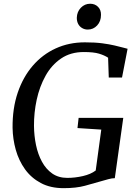

<svg xmlns="http://www.w3.org/2000/svg" viewBox="-20 -972 717 1000"><path d="M311.5 8Q242.5 8 192.5 -18.8Q142.5 -45.5 110.2 -90.5Q78 -135.5 62.2 -191.5Q46.5 -247.5 45.5 -306Q44.5 -407 72.2 -489Q100 -571 150.8 -629.8Q201.5 -688.5 270.5 -720Q339.5 -751.5 422 -751.5Q475 -751.5 512.5 -746.5Q550 -741.5 576.5 -735.2Q603 -729 621.5 -724Q627.5 -722.5 633 -721Q638.5 -719.5 644.5 -718L615.5 -568H546.5L543 -671.5Q524 -684 495.8 -692.5Q467.5 -701 416.5 -701Q347.5 -701 298 -667.2Q248.5 -633.5 217.2 -577.2Q186 -521 171.2 -453Q156.5 -385 157 -316.5Q157.5 -265 167.5 -216.8Q177.5 -168.5 198.5 -129.8Q219.5 -91 252.2 -68.2Q285 -45.5 330.5 -45.5Q370.5 -45.5 411.8 -55Q453 -64.5 478.5 -84L507.5 -297L383.5 -305L389.5 -358H622L578 -44Q563.5 -44 545.2 -39Q527 -34 506 -28Q468 -17 422.5 -4.5Q377 8 311.5 8ZM437 -818Q421 -818 407.8 -825.8Q394.5 -833.5 387.2 -847.2Q380 -861 380 -879.5Q381 -911 401.2 -931.8Q421.5 -952.5 449.5 -952.5Q474.5 -952.5 490.5 -936.5Q506.5 -920.5 506 -894.5Q506 -861 486 -839.5Q466 -818 437 -818Z"/></svg>

Font: Merriweather 24pt
Style: Italic
Weight: 400
Italic angle: -7.8°
Designer: Eben Sorkin
Foundry: Eben Sorkin
Version: Version 2.101